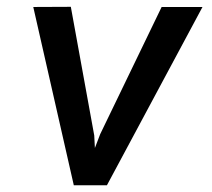

<svg xmlns="http://www.w3.org/2000/svg" viewBox="-20 -549 627 569"><path d="M259.3 -147.5 261.2 -110.4 276.9 -151.4 459 -528.3H580.1L296.9 0H198.7L78.6 -528.3L189.9 -528.8Z"/></svg>

Font: TypoPRO Roboto Mono
Style: Italic
Weight: 500
Designer: Google
Version: Version 2.000986; 2015; ttfautohint (v1.3)